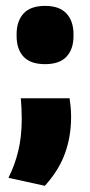

<svg xmlns="http://www.w3.org/2000/svg" viewBox="-20 -498 298 636"><path d="M210.5 -172.5Q212.5 -159 214 -143.8Q215.5 -128.5 215.5 -111Q215.5 -45.5 195 10.8Q174.5 67 128.5 117.5L8 91Q29 49.5 40.5 2Q52 -45.5 52 -104.5Q52 -122.5 51.2 -138.2Q50.5 -154 49 -172.5ZM129.5 -285.5Q81 -285.5 58 -310.2Q35 -335 35 -379V-384.5Q35 -428 58 -453.2Q81 -478.5 129.5 -478.5Q177 -478.5 200.2 -453.2Q223.5 -428 223.5 -384.5V-379Q223.5 -335 200.2 -310.2Q177 -285.5 129.5 -285.5Z"/></svg>

Font: Anek Odia ExtraBold
Style: Regular
Weight: 800
Designer: Yesha Goshar & Mahesh Sahu (Odia), Yesha Goshar (Latin)
Foundry: Ek Type
Version: Version 1.003